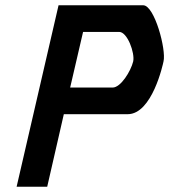

<svg xmlns="http://www.w3.org/2000/svg" viewBox="-20 -708 642 728"><path d="M43 0H159L222 -275H464C557 -275 598 -465 600 -475C611 -519 566 -688 523 -688H202ZM246 -376 295 -587H432C463 -587 492 -507 485 -475C476 -438 438 -376 407 -376Z"/></svg>

Font: Crazy Punk
Style: Obl
Weight: 400
Version: Version 1